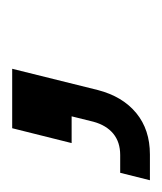

<svg xmlns="http://www.w3.org/2000/svg" viewBox="-62 -146 272 323"><g transform="rotate(-90 74.5 16.0)"><path d="M-66.7 131.7 -54.2 81.7H-24.2Q-2.5 81.7 11.7 70Q25.8 58.3 31.7 36.7L40.8 0H-4.2L20.8 -100H120.8L85 44.2Q74.2 85.8 46.2 108.8Q18.3 131.7 -23.3 131.7Z"/></g></svg>

Font: Funnel Sans Light
Style: Italic
Weight: 300
Italic angle: -14.036°
Designer: NORD ID, Kristian Moeller
Foundry: Dicotype
Version: Version 1.000